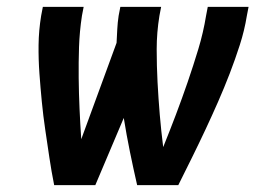

<svg xmlns="http://www.w3.org/2000/svg" viewBox="-20 -540 790 560"><path d="M138 0Q130 -40 124 -80.5Q118 -121 112 -161.5Q106 -202 102 -243Q98 -284 95 -325.5Q92 -367 92.5 -409Q93 -451 100 -494L105 -520H224L219 -494Q212 -448 210.5 -403Q209 -358 209.5 -312.5Q210 -267 212 -222.5Q214 -178 217 -134L320 -415Q321 -434 322 -454Q323 -474 326 -494L331 -520H450L445 -494Q437 -445 437 -396.5Q437 -348 439.5 -300.5Q442 -253 446 -205.5Q450 -158 456 -111Q475 -158 493 -205.5Q511 -253 527.5 -301Q544 -349 558.5 -397Q573 -445 581 -494L586 -520H705L700 -494Q693 -451 679.5 -409Q666 -367 650 -325.5Q634 -284 616 -243Q598 -202 579 -161.5Q560 -121 540 -80.5Q520 -40 500 0H380Q369 -48 359 -97Q349 -146 341 -196L258 0Z"/></svg>

Font: Iosevka Aile
Style: Bold Italic
Weight: 700
Italic angle: -9°
Designer: Belleve Invis
Foundry: Belleve Invis
Version: Version 28.0.1; ttfautohint (v1.8.4)